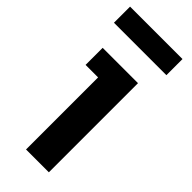

<svg xmlns="http://www.w3.org/2000/svg" viewBox="-258 -790 827 827"><g transform="rotate(45 156.0 -376.0)"><path d="M306.2 -653.8H-13.2V-752H306.2ZM244.1 0H105V-439H28.8V-543H244.1Z"/></g></svg>

Font: Sora SemiBold
Style: Regular
Weight: 600
Designer: Jonathan Barnbrook, Julián Moncada
Foundry: Barnbrook Fonts
Version: Version 2.000